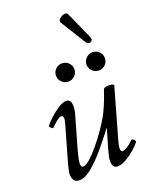

<svg xmlns="http://www.w3.org/2000/svg" viewBox="-161 -945 809 1040"><g transform="rotate(-20 244.0 -424.5)"><path d="M114 13Q73 13 73 -35Q73 -44 76 -57.5Q79 -71 83 -88L145 -305Q157 -347 136 -347Q120 -347 77 -303Q73 -299 63.5 -308.5Q54 -318 58 -322Q72 -340 96 -362Q120 -384 146 -400Q172 -416 191 -416Q219 -416 219 -375Q219 -365 217 -352Q215 -339 208 -316L164 -163Q144 -92 144 -72Q144 -50 157 -50Q173 -50 197.5 -72Q222 -94 250 -127.5Q278 -161 303.5 -197.5Q329 -234 346 -264Q360 -289 375 -324Q390 -359 405 -405Q410 -416 435 -416Q465 -416 465 -406L383 -117Q366 -56 386 -56Q410 -56 450 -96Q455 -101 464.5 -92Q474 -83 471 -78Q458 -60 433.5 -39Q409 -18 382 -2.5Q355 13 333 13Q303 13 303 -28Q303 -39 305.5 -51Q308 -63 315 -90L349 -206Q305 -147 262 -97Q219 -47 181 -17Q143 13 114 13ZM239 -510Q217 -510 201.5 -525.5Q186 -541 186 -563Q186 -584 201.5 -599.5Q217 -615 239 -615Q261 -615 276.5 -599.5Q292 -584 292 -563Q292 -541 276.5 -525.5Q261 -510 239 -510ZM415 -510Q393 -510 377.5 -525.5Q362 -541 362 -563Q362 -584 377.5 -599.5Q393 -615 415 -615Q437 -615 452.5 -599.5Q468 -584 468 -563Q468 -541 452.5 -525.5Q437 -510 415 -510ZM432 -697Q438 -684 432 -675.5Q426 -667 415.5 -668Q405 -669 397 -682L309 -824Q304 -832 309.5 -841Q315 -850 326 -856Q337 -862 347.5 -862Q358 -862 362 -853Z"/></g></svg>

Font: Junicode
Style: Italic
Weight: 400
Italic angle: -11°
Designer: Peter S. Baker
Version: Version 2.100; ttfautohint (v1.8.4)